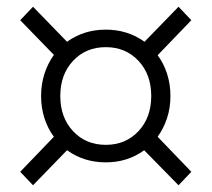

<svg xmlns="http://www.w3.org/2000/svg" viewBox="-20 -585 628 570"><path d="M548 -75 510 -35 408 -139Q359 -103 294 -103Q229 -103 179 -139L78 -35L40 -75L140 -179Q122 -203 112 -234Q102 -265 102 -300Q102 -335 112 -366Q122 -397 140 -422L40 -525L78 -565L179 -461Q229 -497 294 -497Q359 -497 409 -461L510 -565L548 -525L448 -421Q466 -397 476 -366Q486 -335 486 -300Q486 -265 476 -234.5Q466 -204 448 -179ZM294 -155Q353 -155 391 -195.5Q429 -236 429 -300Q429 -364 391 -404.5Q353 -445 294 -445Q235 -445 197 -404.5Q159 -364 159 -300Q159 -236 197 -195.5Q235 -155 294 -155Z"/></svg>

Font: Inria Sans Light
Style: Regular
Weight: 300
Designer: Black Foundry Team
Foundry: Black Foundry
Version: Version 1.2; ttfautohint (v1.8.3)